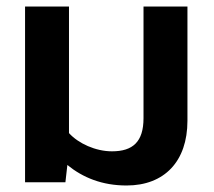

<svg xmlns="http://www.w3.org/2000/svg" viewBox="-20 -560 658 590"><path d="M369 10C485 10 556 -64 556 -189V-540H421V-197C421 -124 388 -95 324 -95C274 -95 221 -119 192 -151V-540H57V0H181L187 -53C235 -14 294 10 369 10Z"/></svg>

Font: Kanit Medium
Style: Regular
Weight: 500
Designer: Katatrad Team
Foundry: CadsonDemak
Version: Version 1.000;PS 001.000;hotconv 1.0.88;makeotf.lib2.5.64775